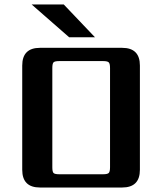

<svg xmlns="http://www.w3.org/2000/svg" viewBox="-20 -835 723 855"><path d="M603 -543V-79Q603 0 524 0H158Q79 0 79 -79V-543Q79 -622 158 -622H524Q603 -622 603 -543ZM470 -90V-532Q470 -552 464 -557.5Q458 -563 439 -563H244Q224 -563 218.5 -557.5Q213 -552 213 -532V-90Q213 -70 218.5 -64.5Q224 -59 244 -59H439Q458 -59 464 -64.5Q470 -70 470 -90ZM264 -815 403 -669H288L121 -815Z"/></svg>

Font: Sarpanch SemiBold
Style: Regular
Weight: 600
Designer: Manushi Parikh (Devanagari and Latin), Jyotish Sonowal (Devanagari)
Foundry: Indian Type Foundry
Version: Version 2.004;PS 1.0;hotconv 1.0.78;makeotf.lib2.5.61930; tt